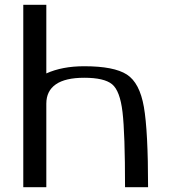

<svg xmlns="http://www.w3.org/2000/svg" viewBox="-20 -780 773 800"><path d="M77 0H173V-348Q173 -401 212.5 -428.5Q252 -456 331 -456Q414 -456 447 -429Q480 -402 490.5 -313Q501 -224 501 0H597Q597 -234 579.5 -334.5Q562 -435 508.5 -469.5Q455 -504 331 -504Q239 -504 173 -474V-760H77Z"/></svg>

Font: LXGW Marker Gothic
Style: Regular
Weight: 400
Version: Version 1.001